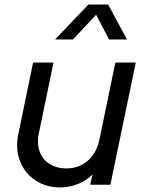

<svg xmlns="http://www.w3.org/2000/svg" viewBox="-20 -815 644 847"><path d="M404 -750 461 -641H540L457 -795H370L223 -641H302ZM489 -539 418 -197C401 -118 345 -72 273 -72C185 -72 133 -136 151 -225L216 -539H126L60 -219C34 -95 118 12 244 12C299 12 352 -9 388 -45L378 0H467L579 -539Z"/></svg>

Font: Plus Jakarta Text
Style: Italic
Weight: 400
Italic angle: -12°
Designer: Gumpita Rahayu
Foundry: Tokotype Studio
Version: Version 1.000;hotconv 1.0.109;makeotfexe 2.5.65596